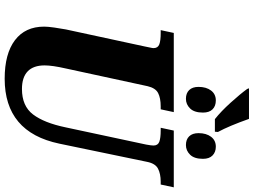

<svg xmlns="http://www.w3.org/2000/svg" viewBox="-152 -924 1086 822"><g transform="rotate(90 391.0 -513.0)"><path d="M94 -159Q94 -175 98 -203Q102 -231 106 -252L179 -590Q181 -601 183.5 -612Q186 -623 186 -627Q186 -646 170 -652Q154 -658 121 -658H109L121 -714H460L448 -658H436Q400 -658 378.5 -647Q357 -636 349 -602L273 -251Q260 -194 260 -161Q260 -113 285.5 -88.5Q311 -64 361 -64Q434 -64 470 -111.5Q506 -159 525 -250L599 -596Q603 -618 603 -627Q603 -646 587 -652Q571 -658 538 -658H527L539 -714H782L770 -658H758Q724 -658 702 -646.5Q680 -635 673 -600L595 -224Q546 10 317 10Q210 10 152 -34Q94 -78 94 -159ZM361 -1028 358 -1036H489Q519 -951 545 -903L544 -890H490Q457 -916 419.5 -957.5Q382 -999 361 -1028ZM352 -820Q352 -853 367.5 -873.5Q383 -894 410 -894Q434 -894 448 -880Q462 -866 462 -839Q462 -802 444.5 -784Q427 -766 403 -766Q379 -766 365.5 -780Q352 -794 352 -820ZM550 -820Q550 -853 565.5 -873.5Q581 -894 608 -894Q631 -894 645.5 -880Q660 -866 660 -839Q660 -802 642.5 -784Q625 -766 601 -766Q577 -766 563.5 -780Q550 -794 550 -820Z"/></g></svg>

Font: Noto Serif NarrowExtraBold
Style: Italic
Weight: 800
Width: 4
Italic angle: -12°
Designer: Monotype Design Team
Foundry: Monotype Imaging Inc.
Version: Version 1.001